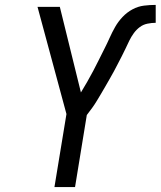

<svg xmlns="http://www.w3.org/2000/svg" viewBox="-20 -763 655 783"><path d="M202 0 251 -298 133 -735H224L310 -386Q323 -407 335.5 -429Q348 -451 360 -473.5Q372 -496 383 -518.5Q394 -541 405.5 -563.5Q417 -586 427 -608.5Q437 -631 449.5 -653Q462 -675 480 -694Q498 -713 520.5 -725Q543 -737 567 -740Q591 -743 615 -743V-670Q599 -670 581.5 -666.5Q564 -663 550 -652.5Q536 -642 525.5 -627.5Q515 -613 507.5 -597.5Q500 -582 492.5 -566Q485 -550 477 -534.5Q469 -519 461 -503.5Q453 -488 445 -473Q437 -458 428 -442.5Q419 -427 410.5 -412Q402 -397 393 -382Q384 -367 375 -352Q366 -337 355.5 -322.5Q345 -308 334 -294L286 0Z"/></svg>

Font: Iosevka Extended
Style: Italic
Weight: 400
Width: 7
Italic angle: -9°
Monospace: yes
Designer: Belleve Invis
Foundry: Belleve Invis
Version: Version 32.5.0; ttfautohint (v1.8.4)